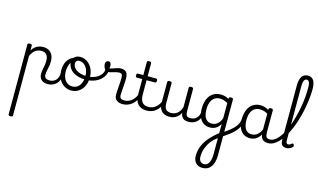

<svg xmlns="http://www.w3.org/2000/svg" viewBox="-180 -1733 4911 2965"><g transform="rotate(15 2276.0 -250.5)"><path d="M140 646Q123 646 114.5 640.5Q106 635 106 624V-493Q106 -504 114.5 -509.5Q123 -515 140 -515Q158 -515 167 -509.5Q176 -504 176 -493V-416Q197 -452 225 -474.5Q253 -497 286 -508Q319 -519 353 -519Q405 -519 443.5 -498.5Q482 -478 503.5 -436Q525 -394 525 -329Q525 -305 522 -282Q519 -259 514.5 -237Q510 -215 505.5 -194Q501 -173 498 -153Q495 -133 495 -114Q495 -82 515 -63.5Q535 -45 578 -45Q590 -45 595.5 -35.5Q601 -26 600 -14Q599 -2 590.5 7.5Q582 17 566 17Q500 17 463.5 -17.5Q427 -52 427 -111Q427 -129 429.5 -149Q432 -169 436.5 -190Q441 -211 445 -233.5Q449 -256 451.5 -278.5Q454 -301 454 -324Q454 -386 427 -420Q400 -454 343 -454Q319 -454 295 -447Q271 -440 249 -425.5Q227 -411 208.5 -386Q190 -361 176 -326V624Q176 635 167 640.5Q158 646 140 646Z M565 17Q553 17 547 7.5Q541 -2 542 -14Q543 -26 552 -35.5Q561 -45 578 -45Q609 -45 634 -55Q659 -65 677 -83.5Q695 -102 705.5 -128Q716 -154 719 -186Q720 -199 731 -203.5Q742 -208 752.5 -203.5Q763 -199 762 -186Q759 -137 743.5 -99.5Q728 -62 702 -36Q676 -10 641.5 3.5Q607 17 565 17Z M943 19Q875 19 823.5 -15.5Q772 -50 743 -110.5Q714 -171 714 -250Q714 -305 730 -351Q746 -397 777.5 -430Q809 -463 855 -481.5Q901 -500 961 -500Q972 -500 975 -490.5Q978 -481 974 -472Q970 -463 960 -463Q928 -463 901 -453Q874 -443 853 -424.5Q832 -406 817 -380.5Q802 -355 794 -321.5Q786 -288 786 -250Q786 -189 805 -143Q824 -97 859.5 -71.5Q895 -46 943 -46Q979 -46 1007.5 -60.5Q1036 -75 1056 -102Q1076 -129 1087 -166.5Q1098 -204 1098 -250Q1098 -315 1077.5 -361Q1057 -407 1022.5 -431.5Q988 -456 947 -456Q931 -456 923.5 -465.5Q916 -475 916 -487.5Q916 -500 923.5 -509.5Q931 -519 947 -519Q1008 -519 1058.5 -485.5Q1109 -452 1139.5 -391.5Q1170 -331 1170 -250Q1170 -203 1159.5 -161.5Q1149 -120 1128.5 -87Q1108 -54 1080 -30.5Q1052 -7 1017.5 6Q983 19 943 19Z M1114 -200Q1048 -200 995 -215Q942 -230 904 -258Q866 -286 845.5 -325Q825 -364 825 -411Q825 -435 834 -454.5Q843 -474 859 -488.5Q875 -503 897 -511Q919 -519 945 -519Q961 -519 969 -509.5Q977 -500 977 -487.5Q977 -475 969 -465.5Q961 -456 946 -456Q920 -456 905.5 -442Q891 -428 891 -403Q891 -360 920 -327Q949 -294 999.5 -275.5Q1050 -257 1116 -257Q1186 -257 1241.5 -279Q1297 -301 1331.5 -339.5Q1366 -378 1371 -428Q1372 -439 1386 -442.5Q1400 -446 1413 -442.5Q1426 -439 1425 -428Q1419 -361 1377.5 -310Q1336 -259 1268 -229.5Q1200 -200 1114 -200Z M1758 17Q1734 17 1711.5 10.5Q1689 4 1670 -9.5Q1651 -23 1640 -45Q1629 -67 1629 -98Q1629 -125 1631.5 -159.5Q1634 -194 1636.5 -231.5Q1639 -269 1641.5 -304.5Q1644 -340 1644 -367Q1644 -410 1632 -425.5Q1620 -441 1591 -441Q1564 -441 1530 -431.5Q1496 -422 1463 -412.5Q1430 -403 1406 -403Q1389 -403 1373.5 -421Q1358 -439 1348 -464.5Q1338 -490 1338 -514Q1338 -529 1343.5 -541Q1349 -553 1359 -559.5Q1369 -566 1384 -566Q1410 -566 1420 -547.5Q1430 -529 1430 -504Q1430 -494 1428.5 -484Q1427 -474 1425 -466Q1439 -465 1458.5 -471Q1478 -477 1501.5 -486Q1525 -495 1551.5 -502Q1578 -509 1605 -509Q1642 -509 1666.5 -494.5Q1691 -480 1702.5 -450Q1714 -420 1714 -372Q1714 -345 1711.5 -309Q1709 -273 1706.5 -235.5Q1704 -198 1701.5 -165.5Q1699 -133 1699 -112Q1699 -76 1717.5 -60.5Q1736 -45 1771 -45Q1783 -45 1789.5 -35.5Q1796 -26 1795 -14Q1794 -2 1785 7.5Q1776 17 1758 17Z M1759 17Q1747 17 1741 7.5Q1735 -2 1736 -14Q1737 -26 1746 -35.5Q1755 -45 1772 -45Q1807 -45 1837.5 -56.5Q1868 -68 1892.5 -88.5Q1917 -109 1936 -137.5Q1955 -166 1966 -199Q1971 -212 1981.5 -211Q1992 -210 2000 -202Q2008 -194 2004 -183Q1991 -137 1967.5 -100Q1944 -63 1912.5 -37Q1881 -11 1842.5 3Q1804 17 1759 17Z M2148 17Q2098 17 2062.5 2.5Q2027 -12 2003.5 -40Q1980 -68 1969 -109Q1958 -150 1958 -202V-436H1873Q1860 -436 1855 -443.5Q1850 -451 1850 -468Q1850 -486 1855 -493Q1860 -500 1873 -500H1958V-708Q1958 -719 1966 -724.5Q1974 -730 1991 -730Q2009 -730 2018 -724.5Q2027 -719 2027 -708V-500H2161Q2173 -500 2178.5 -493Q2184 -486 2184 -468Q2184 -451 2178.5 -443.5Q2173 -436 2161 -436H2027V-208Q2027 -171 2034 -141Q2041 -111 2056.5 -89.5Q2072 -68 2097.5 -56.5Q2123 -45 2160 -45Q2172 -45 2178 -35.5Q2184 -26 2183 -14Q2182 -2 2173.5 7.5Q2165 17 2148 17Z M2147 17Q2135 17 2129 7.5Q2123 -2 2124 -14Q2125 -26 2134 -35.5Q2143 -45 2160 -45Q2195 -45 2224 -56Q2253 -67 2277 -87Q2301 -107 2318.5 -133.5Q2336 -160 2347 -189Q2352 -202 2362 -201Q2372 -200 2379.5 -191Q2387 -182 2384 -172Q2371 -131 2349 -96.5Q2327 -62 2297.5 -36.5Q2268 -11 2230.5 3Q2193 17 2147 17Z M2511 18Q2458 18 2420 -2Q2382 -22 2362 -63Q2342 -104 2342 -166V-492Q2342 -504 2350.5 -509.5Q2359 -515 2376 -515Q2394 -515 2403 -509.5Q2412 -504 2412 -492V-169Q2412 -129 2423.5 -101Q2435 -73 2459 -59Q2483 -45 2520 -45Q2549 -45 2574.5 -54Q2600 -63 2621.5 -80Q2643 -97 2659 -123Q2675 -149 2685 -182V-493Q2685 -504 2693.5 -509.5Q2702 -515 2720 -515Q2737 -515 2746 -509.5Q2755 -504 2755 -493V-139Q2755 -87 2770.5 -66Q2786 -45 2829 -45Q2840 -45 2846 -35.5Q2852 -26 2851 -14Q2850 -2 2841.5 7.5Q2833 17 2816 17Q2788 17 2766.5 11Q2745 5 2730 -7.5Q2715 -20 2705 -38Q2695 -56 2691 -81L2689 -92Q2674 -63 2655 -42.5Q2636 -22 2613 -8.5Q2590 5 2564.5 11.5Q2539 18 2511 18Z M2818 17Q2806 17 2800 7.5Q2794 -2 2795 -14Q2796 -26 2805 -35.5Q2814 -45 2831 -45Q2862 -45 2887 -55Q2912 -65 2930 -83.5Q2948 -102 2958.5 -128Q2969 -154 2972 -186Q2973 -199 2984 -203.5Q2995 -208 3005.5 -203.5Q3016 -199 3015 -186Q3012 -137 2996.5 -99.5Q2981 -62 2955 -36Q2929 -10 2894.5 3.5Q2860 17 2818 17Z M3209 649Q3142 649 3102 607.5Q3062 566 3062 490Q3062 446 3072 403Q3082 360 3101 318Q3120 276 3149.5 235Q3179 194 3218 155Q3234 139 3251.5 123Q3269 107 3287 92Q3305 77 3322 64V-85Q3299 -42 3270.5 -20.5Q3242 1 3213.5 8.5Q3185 16 3158 16Q3101 16 3057 -12Q3013 -40 2988 -96.5Q2963 -153 2963 -237Q2963 -288 2973 -331.5Q2983 -375 3001.5 -410Q3020 -445 3048 -469Q3076 -493 3111.5 -506.5Q3147 -520 3190 -520Q3217 -520 3237.5 -516.5Q3258 -513 3278.5 -505.5Q3299 -498 3322 -483V-493Q3322 -505 3330.5 -510.5Q3339 -516 3357 -516Q3374 -516 3383 -510.5Q3392 -505 3392 -493V399Q3392 460 3379 506.5Q3366 553 3342.5 585Q3319 617 3285.5 633Q3252 649 3209 649ZM3216 586Q3249 586 3272.5 565.5Q3296 545 3309 503Q3322 461 3322 401V143Q3309 152 3297 162Q3285 172 3273 182Q3261 192 3250 203Q3222 233 3201 267Q3180 301 3165 337Q3150 373 3142.5 410.5Q3135 448 3135 486Q3135 517 3144.5 539.5Q3154 562 3172 574Q3190 586 3216 586ZM3169 -49Q3199 -49 3227.5 -60.5Q3256 -72 3280.5 -100Q3305 -128 3322 -174V-417Q3289 -438 3258 -447Q3227 -456 3195 -456Q3166 -456 3141.5 -447Q3117 -438 3097.5 -420.5Q3078 -403 3064 -377.5Q3050 -352 3043 -318Q3036 -284 3036 -241Q3036 -183 3050.5 -139.5Q3065 -96 3095 -72.5Q3125 -49 3169 -49Z M3382 101Q3373 107 3365 101Q3357 95 3352 84.5Q3347 74 3348.5 62.5Q3350 51 3359 46Q3403 17 3440.5 -10.5Q3478 -38 3508 -66Q3538 -94 3559 -122.5Q3580 -151 3591 -181.5Q3602 -212 3602 -244Q3602 -256 3613 -259.5Q3624 -263 3634.5 -259.5Q3645 -256 3645 -244Q3645 -202 3634.5 -165Q3624 -128 3603.5 -95Q3583 -62 3551.5 -30Q3520 2 3477.5 34Q3435 66 3382 101Z M3797 17Q3740 17 3696 -11.5Q3652 -40 3627 -96.5Q3602 -153 3602 -236Q3602 -287 3612 -330.5Q3622 -374 3640.5 -409Q3659 -444 3687 -468.5Q3715 -493 3750.5 -506Q3786 -519 3829 -519Q3869 -519 3909 -504.5Q3949 -490 3983 -465V-403Q3944 -433 3908 -444Q3872 -455 3834 -455Q3805 -455 3780.5 -446Q3756 -437 3736.5 -420Q3717 -403 3703 -377Q3689 -351 3682 -317Q3675 -283 3675 -240Q3675 -182 3689.5 -138.5Q3704 -95 3734 -71.5Q3764 -48 3808 -48Q3843 -48 3875 -64Q3907 -80 3933.5 -117Q3960 -154 3977 -215L3995 -163Q3973 -88 3939 -49Q3905 -10 3868 3.5Q3831 17 3797 17ZM4089 17Q4056 17 4031 7.5Q4006 -2 3990.5 -21.5Q3975 -41 3968 -69.5Q3961 -98 3961 -136V-491Q3961 -503 3969.5 -509Q3978 -515 3996 -515Q4013 -515 4021.5 -509.5Q4030 -504 4030 -492V-136Q4030 -88 4045 -66.5Q4060 -45 4102 -45Q4110 -45 4114.5 -35.5Q4119 -26 4118 -14Q4117 -2 4110 7.5Q4103 17 4089 17Z M4088 17Q4073 17 4067.5 7.5Q4062 -2 4064.5 -14Q4067 -26 4076.5 -35.5Q4086 -45 4101 -45Q4139 -45 4174 -67.5Q4209 -90 4242 -131Q4275 -172 4305 -228Q4335 -284 4360 -352Q4385 -420 4404.5 -495Q4424 -570 4439 -650Q4454 -730 4461 -811Q4468 -892 4468 -968Q4468 -984 4479 -992Q4490 -1000 4504 -1000Q4518 -1000 4528.5 -992Q4539 -984 4539 -968Q4539 -900 4531.5 -826.5Q4524 -753 4510.5 -678Q4497 -603 4478 -529.5Q4459 -456 4434.5 -387.5Q4410 -319 4380.5 -258Q4351 -197 4317.5 -146.5Q4284 -96 4247 -59.5Q4210 -23 4170.5 -3Q4131 17 4088 17Z M4380 17Q4357 17 4339.5 10.5Q4322 4 4311 -9Q4300 -22 4294.5 -41Q4289 -60 4289 -84V-954Q4289 -1053 4321 -1101.5Q4353 -1150 4417 -1150Q4458 -1150 4485 -1130Q4512 -1110 4525.5 -1069.5Q4539 -1029 4539 -969Q4539 -953 4528.5 -945.5Q4518 -938 4504 -938Q4490 -938 4479 -945.5Q4468 -953 4468 -969Q4468 -1009 4462.5 -1034.5Q4457 -1060 4445.5 -1072.5Q4434 -1085 4415 -1085Q4397 -1085 4384 -1072Q4371 -1059 4365 -1030.5Q4359 -1002 4359 -954V-95Q4359 -78 4363 -67Q4367 -56 4375 -50.5Q4383 -45 4395 -45Q4405 -45 4413.5 -48Q4422 -51 4430.5 -57Q4439 -63 4448 -71Q4455 -78 4463.5 -75Q4472 -72 4478 -65Q4485 -57 4486 -48.5Q4487 -40 4482 -32Q4471 -17 4454.5 -6Q4438 5 4419 11Q4400 17 4380 17Z"/></g></svg>

Font: Playwrite BR Light
Style: Regular
Weight: 300
Version: Version 1.003